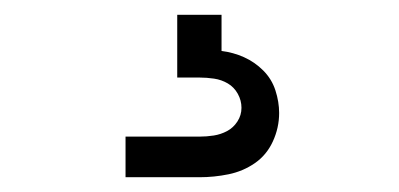

<svg xmlns="http://www.w3.org/2000/svg" viewBox="-20 -20 540 260"><path d="M150 220V165H250Q260 165 269.5 163.5Q279 162 287.5 157.5Q296 153 301.5 144.5Q307 136 307 126Q307 116 302 107Q297 98 288.5 93Q280 88 270 86.5Q260 85 250 85H220V0H280V49Q296 51 310.5 57.5Q325 64 336.5 75.5Q348 87 353 102.5Q358 118 358 133Q358 153 349.5 171.5Q341 190 325 201Q309 212 289.5 216Q270 220 250 220Z"/></svg>

Font: Iosevka SS18 Light
Style: Regular
Weight: 300
Monospace: yes
Designer: Belleve Invis
Foundry: Belleve Invis
Version: Version 25.1.1; ttfautohint (v1.8.4)